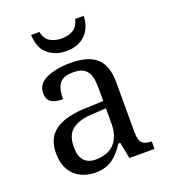

<svg xmlns="http://www.w3.org/2000/svg" viewBox="-129 -782 780 885"><g transform="rotate(-20 260.5 -339.0)"><path d="M133.8 -133.8Q133.8 -90.3 153.1 -68.4Q172.4 -46.4 210.4 -46.4Q239.3 -46.4 262.7 -54.9Q286.1 -63.5 301.8 -80.3Q317.4 -97.2 325.7 -121.3Q334 -145.5 334 -175.8V-252.4L274.9 -249Q234.9 -248 208 -239.7Q181.2 -231.4 164.6 -217.3Q147.9 -203.1 140.9 -182.1Q133.8 -161.1 133.8 -133.8ZM248 -460Q219.7 -460 203.4 -452.6Q187 -445.3 178.2 -431.4Q169.4 -417.5 166 -398.7Q162.6 -379.9 162.6 -359.4Q124.5 -359.4 105.2 -372.3Q85.9 -385.3 85.9 -417Q85.9 -439.9 98.1 -456.5Q110.4 -473.1 133.3 -483.4Q156.2 -493.7 186.5 -499.3Q216.8 -504.9 251 -504.9Q293 -504.9 325 -496.1Q356.9 -487.3 378.2 -468.5Q399.4 -449.7 409.7 -419.7Q419.9 -389.6 419.9 -344.7V-104.5Q419.9 -85.4 423.3 -71.8Q426.8 -58.1 433.8 -51Q440.9 -43.9 451.9 -40.5Q462.9 -37.1 478.5 -37.1H480.5V0H357.4L341.8 -80.1H332.5Q318.8 -59.1 304.7 -43Q290.5 -26.9 274.7 -15.4Q258.8 -3.9 238 2.9Q217.3 9.8 189 9.8Q159.2 9.8 132.8 0.5Q106.4 -8.8 87.2 -27.1Q67.9 -45.4 57.4 -72.5Q46.9 -99.6 46.9 -137.7Q46.9 -210.9 98.4 -247.1Q149.9 -283.2 256.8 -285.2L334 -288.1V-344.7Q334 -369.1 331.5 -390.4Q329.1 -411.6 319.8 -427.5Q310.5 -443.4 293.9 -451.7Q277.3 -460 248 -460ZM253.4 -562.5Q222.2 -562.5 198.2 -572.5Q174.3 -582.5 157.7 -599.4Q141.1 -616.2 133.8 -639.4Q126.5 -662.6 125.5 -688H166.5Q172.9 -653.8 196 -639.2Q219.2 -624.5 253.4 -624.5Q288.6 -624.5 311.3 -639.2Q334 -653.8 341.8 -688H383.8Q382.8 -662.6 374.8 -639.4Q366.7 -616.2 350.6 -599.4Q334.5 -582.5 310.8 -572.5Q287.1 -562.5 253.4 -562.5Z"/></g></svg>

Font: MUA Office
Style: Regular
Weight: 400
Designer: Khon Soe Zaw Thu
Foundry: Myanmar Unicode
Version: Version 2.10 June 24, 2017